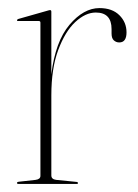

<svg xmlns="http://www.w3.org/2000/svg" viewBox="-20 -455 342 475"><path d="M107 -426V-271Q117 -352.5 152 -393.8Q187 -435 226 -435Q257.5 -435 275.2 -417.5Q293 -400 293 -375Q293 -350 275 -350Q267.5 -350 261.8 -355Q256 -360 256 -372V-383Q256 -424 217 -424Q191.5 -424 166.2 -400.5Q141 -377 124 -331.2Q107 -285.5 107 -219V-21Q107 -11.5 119 -10L169 -5Q173 -4.5 173 -2Q173 0 170 0H25.5Q22 0 22 -2.5Q22 -5 27.5 -5.5L68 -10Q80 -11.5 80 -20V-399Q80 -403 76 -403H24Q22 -403 22 -405Q22 -406.5 25 -408L99 -429Q102 -430 104 -430Q107 -430 107 -426Z"/></svg>

Font: Fraunces 144pt S000 Thin
Style: Regular
Weight: 100
Version: Version 1.000; ttfautohint (v1.8.3)